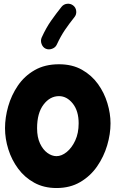

<svg xmlns="http://www.w3.org/2000/svg" viewBox="-20 -909 606 1006"><path d="M289.1 -572.3Q358.4 -572.3 409.2 -543.7Q460 -515.1 493.2 -469Q526.4 -422.9 542.7 -368.4Q559.1 -314 559.1 -262.7Q559.1 -206.5 541.5 -147.2Q523.9 -87.9 488.8 -37.1Q453.6 13.7 400.4 44.9Q347.2 76.2 275.9 76.2Q210 76.2 159.4 48.3Q108.9 20.5 75 -25.4Q41 -71.3 23.7 -126.7Q6.3 -182.1 6.3 -237.3Q6.3 -293 22.9 -351.6Q39.6 -410.2 73.7 -460.4Q107.9 -510.7 161.6 -541.5Q215.3 -572.3 289.1 -572.3ZM289.1 -405.3Q241.7 -405.3 208 -360.8Q174.3 -316.4 174.3 -237.3Q174.3 -189.9 189.7 -157.2Q205.1 -124.5 228.5 -107.7Q252 -90.8 275.9 -90.8Q302.7 -90.8 329.6 -112.5Q356.4 -134.3 374.3 -172.9Q392.1 -211.4 392.1 -262.7Q392.1 -328.1 361.1 -366.7Q330.1 -405.3 289.1 -405.3ZM363.3 -880.4Q377.4 -869.6 379.4 -851.3Q381.3 -833 370.1 -819.3Q342.8 -785.2 320.3 -752.2Q297.9 -719.2 277.8 -675.8Q271 -660.2 253.2 -653.6Q235.4 -647 219.7 -653.8Q204.6 -660.6 198 -678.2Q191.4 -695.8 198.2 -711.9Q221.2 -762.7 248 -800.8Q274.9 -838.9 302.2 -873Q313.5 -887.2 331.5 -889.2Q349.6 -891.1 363.3 -880.4Z"/></svg>

Font: Mikhak-DS2-FD Black
Style: Regular
Weight: 900
Designer: Amin Abedi
Version: Version 3.2